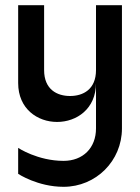

<svg xmlns="http://www.w3.org/2000/svg" viewBox="-20 -520 540 740"><path d="M225 200C350 200 450 100 450 -25V-500H350V-250C350 -175 300 -150 250 -150C200 -150 150 -175 150 -250V-500H50V-200C50 -100 125 -50 200 -50C275 -50 350 -100 350 -200V-25C350 50 300 100 225 100C125 100 50 50 50 50V150C50 150 125 200 225 200Z"/></svg>

Font: LS-VG5000
Style: Regular
Weight: 400
Designer: Justin Bihan, 2021
Foundry: Justin Bihan, 2021
Version: Version 1.000;Glyphs 3.1.2 (3151)